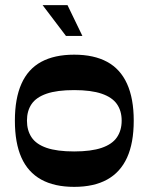

<svg xmlns="http://www.w3.org/2000/svg" viewBox="-20 -717 579 748"><path d="M269 11Q192 11 140.5 -17.5Q89 -46 63.5 -103Q38 -160 38 -247Q38 -333 63.5 -390.5Q89 -448 140.5 -476Q192 -504 269 -504Q346 -504 397.5 -476Q449 -448 475 -390.5Q501 -333 501 -247Q501 -160 475 -103Q449 -46 397.5 -17.5Q346 11 269 11ZM269 -127Q335 -127 376 -141Q417 -155 435.5 -182Q454 -209 454 -247Q454 -285 435.5 -311.5Q417 -338 376 -352Q335 -366 269 -366Q202 -366 161.5 -352Q121 -338 103 -311.5Q85 -285 85 -247Q85 -209 103 -182Q121 -155 161.5 -141Q202 -127 269 -127ZM237 -577 146 -697H243L301 -577Z"/></svg>

Font: Ojuju
Style: Bold
Weight: 700
Designer: Chisaokwu Joboson, Mirko Velimirovic
Foundry: Udi Foundry
Version: Version 1.000